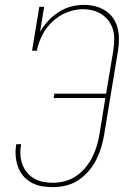

<svg xmlns="http://www.w3.org/2000/svg" viewBox="-20 -763 540 791"><path d="M198 8Q174 8 151.5 4Q129 0 109 -11Q89 -22 75 -39Q61 -56 53.5 -77.5Q46 -99 44.5 -122.5Q43 -146 47 -169H67Q63 -148 64 -127.5Q65 -107 71.5 -88Q78 -69 90.5 -53.5Q103 -38 120 -28Q137 -18 157 -14Q177 -10 198 -10Q222 -10 247 -16.5Q272 -23 293.5 -37.5Q315 -52 332 -72.5Q349 -93 360.5 -116Q372 -139 379 -163Q386 -187 390 -211L414 -359H201L204 -377H417L447 -556Q450 -578 450.5 -599.5Q451 -621 445.5 -640.5Q440 -660 428 -676.5Q416 -693 399 -704Q382 -715 362 -720Q342 -725 320 -725Q288 -725 254.5 -711.5Q221 -698 195.5 -673.5Q170 -649 154 -618Q138 -587 132 -554H112L142 -735H162L145 -632Q159 -656 178.5 -677Q198 -698 222 -713.5Q246 -729 273 -736Q300 -743 326 -743Q350 -743 373 -737Q396 -731 414.5 -719Q433 -707 446 -688.5Q459 -670 464.5 -647.5Q470 -625 470 -601Q470 -577 466 -553L409 -208Q405 -182 397 -156Q389 -130 376.5 -105Q364 -80 345 -58Q326 -36 302.5 -20.5Q279 -5 251.5 1.5Q224 8 198 8Z"/></svg>

Font: Iosevka Curly Slab Thin
Style: Italic
Weight: 100
Italic angle: -9°
Monospace: yes
Designer: Belleve Invis
Foundry: Belleve Invis
Version: Version 22.1.2; ttfautohint (v1.8.4)